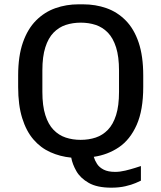

<svg xmlns="http://www.w3.org/2000/svg" viewBox="-20 -715 739 880"><path d="M490.2 145.2Q425.2 145.2 386.9 123.4Q348.5 101.5 330.2 69.6Q312 37.8 306.5 7.5Q255.2 2.5 210.8 -17.5Q166.2 -37.5 133.2 -75.9Q100.2 -114.2 81.8 -173.5Q63.2 -232.8 63.2 -316.5V-368.8Q63.2 -458.2 85.1 -520.6Q107 -583 145.6 -621.5Q184.2 -660 234.1 -677.6Q284 -695.2 339.8 -695.2H360Q418 -695.2 467.9 -677.6Q517.8 -660 556 -621.4Q594.2 -582.8 615.4 -520.4Q636.5 -458 636.5 -368.8V-316.5Q636.5 -210.2 606.4 -142.5Q576.2 -74.8 525 -40.1Q473.8 -5.5 409.8 3.8Q414.5 20.2 424.8 36.2Q435 52.2 455.2 62.5Q475.5 72.8 508 72.8Q529.8 72.8 554.4 66.9Q579 61 599 54.6Q619 48.2 625.8 46V113Q619.8 116 601.4 124Q583 132 554.5 138.6Q526 145.2 490.2 145.2ZM349.5 -74Q386.8 -74 418.5 -84.5Q450.2 -95 474.4 -119.9Q498.5 -144.8 512 -187.4Q525.5 -230 525.5 -294V-391.2Q525.5 -455.2 512 -497.9Q498.5 -540.5 474.4 -565.4Q450.2 -590.2 418.5 -600.8Q386.8 -611.2 350.2 -611.2Q313.8 -611.2 281.6 -600.8Q249.5 -590.2 225.4 -565.4Q201.2 -540.5 187.8 -498.2Q174.2 -456 174.2 -392V-294Q174.2 -230 187.8 -187.4Q201.2 -144.8 225.4 -119.9Q249.5 -95 281.2 -84.5Q313 -74 349.5 -74Z"/></svg>

Font: Chivo Medium
Style: Regular
Weight: 500
Designer: Hector Gatti
Foundry: Omnibus-Type
Version: Version 2.002